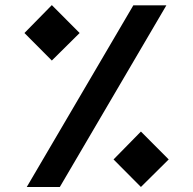

<svg xmlns="http://www.w3.org/2000/svg" viewBox="-20 -743 768 763"><path d="M509.8 -721.7H641.1L217.8 0H86.4ZM540 -220.2 650.4 -109.4 540 0 431.2 -109.4ZM186 -722.7 296.4 -611.8 186 -502.4 77.1 -611.8Z"/></svg>

Font: Estedad-FD ExtraBold
Style: Regular
Weight: 800
Designer: Amin Abedi
Version: Version 7.3